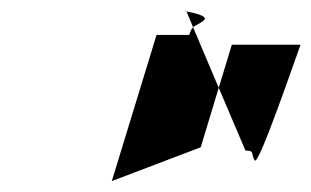

<svg xmlns="http://www.w3.org/2000/svg" viewBox="-20 -776 571 352"><path d="M185 -444 348 -506 381 -615 334 -726C331 -723 329 -719 327 -712H267ZM321 -756C317 -756 318 -756 322 -755ZM322 -755C332 -753 365 -747 353 -738C344 -731 338 -730 334 -726ZM381 -615 405 -694H531C525 -679 454 -470 447 -482C439 -494 448 -500 430 -500ZM531 -694Z"/></svg>

Font: bitstorm
Style: obl
Weight: 400
Version: Version 0.2